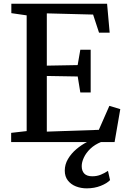

<svg xmlns="http://www.w3.org/2000/svg" viewBox="-20 -763 675 1031"><path d="M123.2 -59.1V-680.5L40.9 -692.4V-743H555L568.9 -587.5H511.8L479.9 -684.8L231.4 -691.2V-410.5L397 -413.5L411.3 -496H466.9V-266.5H411.3L397.3 -352.3L231.4 -355.1V-56.2L510.7 -65.8L567.3 -194.6L625.9 -177L595.3 0H39.9V-49.6ZM445.4 248.4Q414.8 248.4 387.8 237.9Q360.9 227.4 344.4 206.1Q327.8 184.8 327.8 153.2Q327.8 120.2 345 90.9Q362.2 61.6 390 38Q417.7 14.4 448.6 -1L480.3 -5L523.9 -1Q488.4 13.3 465 35.8Q441.7 58.4 430.3 83.2Q418.8 107.9 418.8 129.1Q418.8 154.7 432.6 169.1Q446.5 183.6 475.7 183.6Q500.5 183.6 521.1 175.1Q541.8 166.7 559.8 154.5L571 204.1Q554.8 221.4 520.9 234.9Q487 248.4 445.4 248.4Z"/></svg>

Font: Merriweather Light
Style: Regular
Weight: 300
Version: Version 2.100